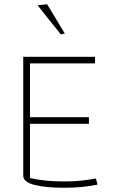

<svg xmlns="http://www.w3.org/2000/svg" viewBox="-20 -879 553 909"><path d="M158 -854 203 -859 287 -720 268 -716ZM90 -48V-610H430V-579H122V-324H401V-293H122V-36Q164 -27 200.5 -23.5Q237 -20 287 -20Q362 -20 434 -34L442 -5Q370 10 284 10Q197 10 143.5 -3.5Q90 -17 90 -48Z"/></svg>

Font: Athiti ExtraLight
Style: Regular
Weight: 275
Designer: CadsonDemak Team
Foundry: CadsonDemak
Version: Version 1.033